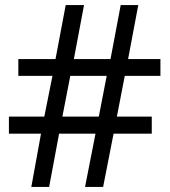

<svg xmlns="http://www.w3.org/2000/svg" viewBox="-20 -734 666 754"><path d="M470 -436 439 -276H576V-209H426L385 0H314L355 -209H212L173 0H103L141 -209H15V-276H154L186 -436H52V-502H198L238 -714H310L270 -502H414L454 -714H523L483 -502H610V-436ZM225 -276H368L399 -436H256Z"/></svg>

Font: Advent Sans Logo
Style: Regular
Weight: 400
Designer: Types & Symbols
Foundry: Types & Symbols
Version: Version 1.002